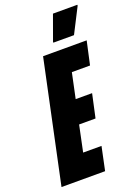

<svg xmlns="http://www.w3.org/2000/svg" viewBox="-180 -952 739 1022"><g transform="rotate(-20 189.5 -441.5)"><path d="M-16 0 130 -688H377L348 -556H245L215 -414H308L279 -281H186L155 -133H259L231 0ZM206 -737V-742L257 -883H395V-878L323 -737Z"/></g></svg>

Font: Saira ExtraCondensed Black
Style: Italic
Weight: 900
Width: 2
Italic angle: -12°
Designer: Hector Gatti with collaboration of the Omnibus-Type team
Foundry: Omnibus-Type
Version: Version 1.101